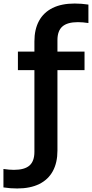

<svg xmlns="http://www.w3.org/2000/svg" viewBox="-90 -838 522 1088"><path d="M7.5 230Q-12.5 230 -31.8 228.5Q-51 227 -70.5 224V119.5Q-53 122 -39.2 123.2Q-25.5 124.5 -11 124.5Q49 124.5 77 100Q105 75.5 105 22.5V-603.5Q105 -671.5 131 -719.5Q157 -767.5 208 -792.8Q259 -818 333 -818Q353 -818 372.2 -816.5Q391.5 -815 411 -812V-707.5Q394 -710 380.2 -711.2Q366.5 -712.5 351.5 -712.5Q292 -712.5 263.8 -688Q235.5 -663.5 235.5 -610.5V15.5Q235.5 83.5 209.5 131.5Q183.5 179.5 132.5 204.8Q81.5 230 7.5 230ZM11.5 -440.5V-545.5H389V-440.5Z"/></svg>

Font: Encode Sans SC SemiBold
Style: Regular
Weight: 600
Version: Version 3.002